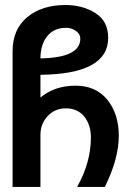

<svg xmlns="http://www.w3.org/2000/svg" viewBox="-20 -760 520 760"><path d="M278.8 -420.9Q359.9 -420.9 405 -365Q450.2 -309.1 450.2 -222.2Q450.2 -131.8 395 -20H285.2Q339.8 -117.2 339.8 -215.8Q339.8 -266.1 313.5 -298.6Q287.1 -331.1 240.2 -331.1Q197.3 -331.1 168.7 -300.5Q140.1 -270 140.1 -226.1V-20H29.8V-557.1Q29.8 -644 87.9 -692.1Q146 -740.2 238.8 -740.2Q307.1 -740.2 357.9 -708Q408.2 -676.3 408.2 -609.9Q408.2 -466.8 140.1 -463.9V-374Q196.8 -420.9 278.8 -420.9ZM297.9 -606.9Q297.9 -625.5 280.5 -637.7Q263.2 -649.9 242.2 -649.9Q192.9 -649.9 166.5 -616.2Q140.1 -582.5 140.1 -528.8Q297.9 -531.7 297.9 -606.9Z"/></svg>

Font: Miedinger*
Style: Bold
Weight: 700
Version: Version 001.000